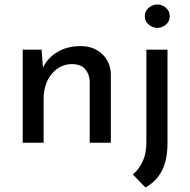

<svg xmlns="http://www.w3.org/2000/svg" viewBox="-20 -635 845 854"><path d="M165 -414 171 -334Q192 -378 236 -404Q280 -430 338 -430Q396 -430 433.5 -395.5Q471 -361 473 -306V0H379V-274Q377 -307 358.5 -328Q340 -349 301 -350Q247 -350 210.5 -306.5Q174 -263 174 -194V0H81V-414ZM627 199 571 141Q599 117 615 82Q631 47 631 -1V-414H725V2Q725 73 701.5 121.5Q678 170 627 199ZM624 -563Q624 -586 641.5 -600.5Q659 -615 680 -615Q701 -615 718 -600.5Q735 -586 735 -563Q735 -540 718 -525.5Q701 -511 680 -511Q659 -511 641.5 -525.5Q624 -540 624 -563Z"/></svg>

Font: Synthetic
Style: Regular
Weight: 400
Designer: Santiago Orozco
Foundry: Typemade
Version: Version 2.000; ttfautohint (v1.8.4.7-5d5b)